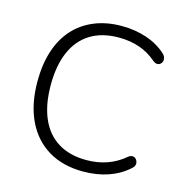

<svg xmlns="http://www.w3.org/2000/svg" viewBox="-106 -812 883 919"><g transform="rotate(15 335.0 -352.5)"><path d="M386 8Q285 8 213 -35.5Q141 -79 102.5 -160Q64 -241 64 -353Q64 -437 85.5 -503.5Q107 -570 148.5 -616.5Q190 -663 250.5 -688Q311 -713 386 -713Q452 -713 509 -694Q566 -675 607 -638Q617 -629 620 -619Q623 -609 620.5 -600.5Q618 -592 611 -586.5Q604 -581 594.5 -581.5Q585 -582 574 -591Q536 -624 489.5 -640Q443 -656 387 -656Q304 -656 246.5 -620.5Q189 -585 159.5 -517Q130 -449 130 -353Q130 -256 159.5 -188Q189 -120 246.5 -84.5Q304 -49 387 -49Q442 -49 489 -65.5Q536 -82 575 -115Q586 -124 595.5 -124Q605 -124 611.5 -118.5Q618 -113 621 -104.5Q624 -96 621.5 -87Q619 -78 610 -70Q567 -31 510.5 -11.5Q454 8 386 8Z"/></g></svg>

Font: Nunito ExtraLight Light
Style: Regular
Weight: 300
Version: Version 3.602